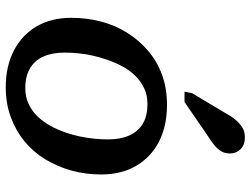

<svg xmlns="http://www.w3.org/2000/svg" viewBox="-122 -737 872 668"><g transform="rotate(90 314.0 -403.0)"><path d="M442 -198Q450 -222 455 -246Q460 -270 462.5 -295Q465 -320 465 -343Q465 -386 451.5 -416.5Q438 -447 411 -463.5Q384 -480 341 -480Q311 -480 287 -468.5Q263 -457 244 -438Q225 -419 211 -393Q197 -367 187 -337Q179 -314 173.5 -289.5Q168 -265 165.5 -240Q163 -215 163 -192Q163 -149 176.5 -118.5Q190 -88 217.5 -71.5Q245 -55 287 -55Q317 -55 341.5 -66.5Q366 -78 384.5 -97Q403 -116 417.5 -142Q432 -168 442 -198ZM42 -215Q42 -269 55 -318.5Q68 -368 94 -409.5Q120 -451 157 -482.5Q194 -514 241 -531Q288 -548 345 -548Q418 -548 472 -520.5Q526 -493 556.5 -441.5Q587 -390 587 -319Q587 -265 573.5 -216Q560 -167 534.5 -125Q509 -83 472 -52.5Q435 -22 387.5 -4.5Q340 13 283 13Q211 13 156.5 -15Q102 -43 72 -94Q42 -145 42 -215ZM374 -752Q386 -774 398.5 -788.5Q411 -803 425 -811Q439 -819 458 -819Q484 -819 499 -804Q514 -789 514 -767Q514 -749 505.5 -735.5Q497 -722 483 -711Q469 -700 450 -688L335 -609H299L304 -635Z"/></g></svg>

Font: Roboto Serif Medium
Style: Italic
Weight: 500
Italic angle: -10°
Designer: Greg Gazdowicz
Foundry: Commercial Type
Version: Version 1.008